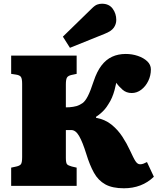

<svg xmlns="http://www.w3.org/2000/svg" viewBox="-20 -999 857 1032"><path d="M646 13Q584 13 546 -8Q508 -29 485 -70.5Q462 -112 444 -171Q434 -203 424.5 -227Q415 -251 405.5 -267.5Q396 -284 385.5 -292Q375 -300 363 -300H334V-151Q334 -123 340.5 -116Q347 -109 366 -104L392 -98V0H40V-98L68 -104Q86 -108 92.5 -116.5Q99 -125 99 -155V-548Q99 -576 92.5 -585.5Q86 -595 66 -598L40 -602V-700H392V-602L364 -596Q346 -592 340 -582Q334 -572 334 -545V-422Q343 -422 353 -422.5Q363 -423 373.5 -425Q384 -427 392 -429Q410 -435 424 -445Q438 -455 452 -482Q466 -509 484 -564Q501 -615 525.5 -647Q550 -679 582.5 -694Q615 -709 656 -709Q690 -709 721 -698.5Q752 -688 771.5 -669.5Q791 -651 791 -626Q791 -593 777 -564Q763 -535 739.5 -517Q716 -499 688 -499Q659 -499 638.5 -517Q618 -535 605 -554Q601 -534 595.5 -514Q590 -494 582 -475Q574 -456 562 -438Q553 -423 543 -411.5Q533 -400 522 -390.5Q511 -381 496 -371V-366Q545 -357 579.5 -329Q614 -301 638 -264Q662 -227 678 -192Q688 -171 695 -156.5Q702 -142 708 -133Q714 -124 720 -120Q726 -116 733 -116Q743 -116 751.5 -119.5Q760 -123 770 -128L807 -49Q775 -18 734.5 -2.5Q694 13 646 13ZM356 -742 318 -802 473 -953Q490 -970 502.5 -974.5Q515 -979 528 -979Q566 -979 585.5 -952.5Q605 -926 605 -892Q605 -869 591.5 -850Q578 -831 542 -817Z"/></svg>

Font: Literata Variable Black
Style: Regular
Weight: 900
Designer: Latin by Veronika Burian and Jose Scaglione. Greek by Irene Vlachou. Cyrillic by Vera Evstafieva.
Foundry: TypeTogether
Version: Version 3.021